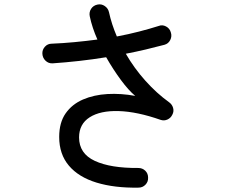

<svg xmlns="http://www.w3.org/2000/svg" viewBox="-20 -818 1040 879"><path d="M614 41Q504 43 422 18Q340 -7 295.5 -59.5Q251 -112 251 -191Q251 -257 280.5 -299Q310 -341 360 -362.5Q410 -384 472 -387.5Q534 -391 599 -379Q568 -405 533 -452.5Q498 -500 466 -556Q405 -546 342.5 -539Q280 -532 221 -528Q202 -527 188.5 -540Q175 -553 174 -572Q173 -590 185.5 -604Q198 -618 217 -618Q267 -620 320 -625Q373 -630 426 -637Q402 -691 391 -743Q387 -762 397 -777.5Q407 -793 426 -797Q444 -801 459.5 -790.5Q475 -780 479 -762Q491 -707 515 -651Q568 -661 616.5 -673.5Q665 -686 706 -699Q723 -706 740 -697Q757 -688 762 -670Q768 -652 759.5 -635Q751 -618 733 -613Q692 -602 647.5 -591.5Q603 -581 556 -572Q594 -506 645.5 -448.5Q697 -391 754 -350Q768 -340 772.5 -324Q777 -308 769 -293Q762 -278 747 -271Q732 -264 716 -269Q608 -307 523.5 -309.5Q439 -312 390.5 -281Q342 -250 342 -189Q342 -115 414 -81.5Q486 -48 613 -49Q632 -49 645 -36.5Q658 -24 658 -5Q659 14 646 27.5Q633 41 614 41Z"/></svg>

Font: Zen Maru Gothic Medium
Style: Regular
Weight: 500
Designer: Yoshimichi Ohira
Foundry: Positype
Version: Version 1.001